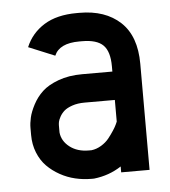

<svg xmlns="http://www.w3.org/2000/svg" viewBox="-44 -552 537 605"><g transform="rotate(-5 225.0 -250.0)"><path d="M229.5 -77.6Q245.6 -79.6 260.5 -88.6Q275.4 -97.7 284.9 -109.6Q294.4 -121.6 302 -133.3Q309.6 -145 313 -152.8L316.4 -160.6V-229H220.7Q198.2 -229 181.4 -223.1Q164.6 -217.3 155.8 -209.5Q147 -201.7 141.6 -191.9Q136.2 -182.1 135 -175.8Q133.8 -169.4 133.8 -164.6V-142.1Q136.7 -114.7 160.6 -96.2Q184.6 -77.6 220.7 -77.6ZM43.9 -164.6Q43.9 -179.2 47.9 -196.8Q51.8 -214.4 63.5 -236.8Q75.2 -259.3 93.8 -276.9Q112.3 -294.4 145.3 -306.6Q178.2 -318.8 220.7 -318.8H316.4V-335.4Q316.4 -382.3 296.4 -402.3Q276.4 -422.4 229.5 -422.4H220.7Q157.7 -422.4 141.6 -384.3L58.6 -418.5Q76.7 -461.9 117.2 -487.1Q157.7 -512.2 220.7 -512.2H229.5Q310.5 -512.2 358.4 -467.8Q406.2 -423.3 406.2 -335.4V0H316.4V-18.6Q277.8 6.8 229.5 12.2H220.7Q195.3 12.2 170.4 6.3Q145.5 0.5 122.6 -12.2Q99.6 -24.9 82 -42.7Q64.5 -60.5 54.2 -86.2Q43.9 -111.8 43.9 -142.1Z"/></g></svg>

Font: Anka/Coder Narrow
Style: Bold
Weight: 700
Width: 3
Monospace: yes
Version: Version 001.100